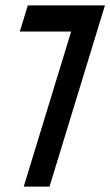

<svg xmlns="http://www.w3.org/2000/svg" viewBox="-20 -687 406 707"><path d="M82.4 -667 53 -571H242L67.4 0H162.4L366.4 -667Z"/></svg>

Font: Din Kursivschrift
Style: Condensed Italic Polish
Weight: 400
Version: Version 1.07